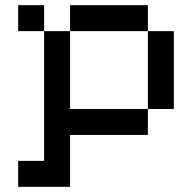

<svg xmlns="http://www.w3.org/2000/svg" viewBox="-20 -520 740 740"><path d="M50 100V200H250V0H550V-100H650V-400H550V-100H250V-400H150V-500H50V-400H150V100ZM250 -400H550V-500H250Z"/></svg>

Font: Connection Serif
Style: Regular
Weight: 400
Version: Version 0.2